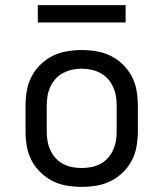

<svg xmlns="http://www.w3.org/2000/svg" viewBox="-20 -724 640 752"><path d="M300 8Q271 8 241.5 3Q212 -2 186 -15Q160 -28 138.5 -49Q117 -70 103.5 -96Q90 -122 85 -151.5Q80 -181 80 -210V-310Q80 -339 85 -368.5Q90 -398 103.5 -424Q117 -450 138.5 -471Q160 -492 186 -505Q212 -518 241.5 -523Q271 -528 300 -528Q329 -528 358.5 -523Q388 -518 414 -505Q440 -492 461.5 -471Q483 -450 496.5 -424Q510 -398 515 -368.5Q520 -339 520 -310V-210Q520 -181 515 -151.5Q510 -122 496.5 -96Q483 -70 461.5 -49Q440 -28 414 -15Q388 -2 358.5 3Q329 8 300 8ZM300 -66Q319 -66 337.5 -69.5Q356 -73 373 -82Q390 -91 402.5 -105Q415 -119 423 -136.5Q431 -154 434 -172.5Q437 -191 437 -210V-310Q437 -329 434 -347.5Q431 -366 423 -383.5Q415 -401 402.5 -415Q390 -429 373 -438Q356 -447 337.5 -451Q319 -455 300 -455Q281 -455 262.5 -451Q244 -447 227 -438Q210 -429 197.5 -415Q185 -401 177 -383.5Q169 -366 166 -347.5Q163 -329 163 -310V-210Q163 -191 166 -172.5Q169 -154 177 -136.5Q185 -119 197.5 -105Q210 -91 227 -82Q244 -73 262.5 -69.5Q281 -66 300 -66ZM472 -636H128V-704H472Z"/></svg>

Font: Nova
Style: Regular
Weight: 400
Monospace: yes
Designer: Belleve Invis
Foundry: Belleve Invis
Version: Version 24.1.4; ttfautohint (v1.8.4)